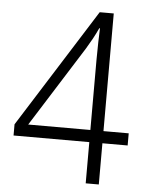

<svg xmlns="http://www.w3.org/2000/svg" viewBox="-52 -761 617 803"><g transform="rotate(5 256.5 -359.0)"><path d="M499 -173H393V0H338V-173H20V-220L334 -718H393V-224H499ZM338 -518Q338 -562 339 -592Q340 -622 341 -651H338Q327 -627 315.5 -606Q304 -585 290 -562L77 -224H338Z"/></g></svg>

Font: Noto Sans Myanmar SemiCondensed Light
Style: Regular
Weight: 300
Width: 4
Designer: Monotype Design Team
Foundry: Monotype Imaging Inc.
Version: Version 2.107; ttfautohint (v1.8.4.7-5d5b)